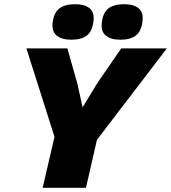

<svg xmlns="http://www.w3.org/2000/svg" viewBox="-20 -889 810 909"><path d="M318 -701Q272 -701 248.5 -720.5Q225 -740 229 -781Q235 -829 261 -849Q287 -869 336 -869Q381 -869 404 -850Q427 -831 423 -792Q418 -742 392 -721.5Q366 -701 318 -701ZM550 -701Q504 -701 480.5 -721Q457 -741 462 -781Q467 -829 493 -849Q519 -869 568 -869Q613 -869 636 -850Q659 -831 655 -792Q650 -742 624 -721.5Q598 -701 550 -701ZM182 0 238 -241 105 -660H299L346 -494L371 -381L441 -496L554 -660H770L439 -227L387 0Z"/></svg>

Font: Elaine Sans ExtraBold
Style: Italic
Weight: 800
Italic angle: -13°
Designer: Wei Huang
Foundry: Wei Huang
Version: Version 2.001;December 24, 2019;FontCreator 12.0.0.2547 64-b